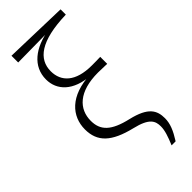

<svg xmlns="http://www.w3.org/2000/svg" viewBox="-320 -845 1109 1109"><g transform="rotate(-45 234.5 -290.0)"><path d="M342 220H375C409 166 426 126 426 82C426 18 401 -30 278 -59C156 -87 112 -132 112 -210C112 -306 182 -378 339 -378C356 -378 384 -377 412 -376V-433C390 -432 358 -432 342 -432C210 -432 151 -492 151 -576C151 -674 232 -740 444 -746V-789L54 -800V-745L306 -748V-741L314 -755C184 -735 98 -668 98 -562C98 -475 162 -404 300 -395L301 -402C129 -396 53 -305 53 -199C53 -98 112 -41 256 -6C362 19 376 55 376 99C376 132 363 170 342 220Z"/></g></svg>

Font: Source Han Serif TW VF
Style: Regular
Weight: 250
Designer: Ryoko NISHIZUKA 西塚涼子 (kana & ideographs); Frank Grießhammer (Latin, Greek & Cyrillic); Wenlong ZHANG 张文龙 (bopomofo); San
Foundry: Adobe
Version: Version 2.002;hotconv 1.1.0;makeotfexe 2.6.0